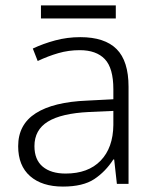

<svg xmlns="http://www.w3.org/2000/svg" viewBox="-20 -678 576 708"><path d="M276 -541Q366 -541 410 -497Q454 -453 454 -358V0H411L401 -90H398Q369 -45 327.5 -17.5Q286 10 212 10Q135 10 91 -28.5Q47 -67 47 -139Q47 -219 112 -260.5Q177 -302 301 -307L398 -312V-349Q398 -427 366.5 -460Q335 -493 274 -493Q233 -493 195 -482Q157 -471 119 -453L101 -499Q139 -517 183.5 -529Q228 -541 276 -541ZM308 -265Q206 -260 156.5 -229.5Q107 -199 107 -139Q107 -89 137.5 -63.5Q168 -38 222 -38Q305 -38 351 -85.5Q397 -133 398 -217V-269ZM407 -658V-610H131V-658Z"/></svg>

Font: Noto Traditional Nushu Light
Style: Regular
Weight: 300
Designer: LIU Zhao
Foundry: LiuZhao Studio
Version: Version 2.003; ttfautohint (v1.8.4.7-5d5b)